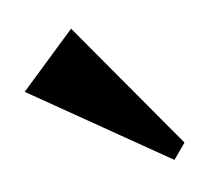

<svg xmlns="http://www.w3.org/2000/svg" viewBox="-28 -921 227 212"><g transform="rotate(-5 85.5 -815.0)"><path d="M0 -827.1 57.1 -892.1 170.9 -755.9 158.2 -737.8Z"/></g></svg>

Font: Redressed
Style: Regular
Weight: 400
Designer: Astigmatic (AOETI)
Foundry: Astigmatic (AOETI)
Version: Version 1.000